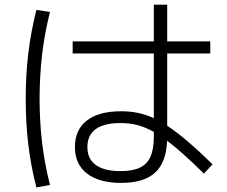

<svg xmlns="http://www.w3.org/2000/svg" viewBox="-20 -779 978 827"><path d="M302.7 -145.5Q302.7 -220.2 354.2 -260Q405.8 -299.8 502 -299.8Q540 -299.8 574.2 -292.7Q608.4 -285.6 642.6 -270V-548.8H293V-600.6H642.6V-758.8H700.2V-600.6H885.7V-548.8H700.2V-237.3Q739.7 -211.4 787.1 -171.1Q834.5 -130.9 895.5 -71.3L858.4 -31.2Q761.2 -127 699.7 -172.9Q696.3 -79.6 647.9 -35.4Q599.6 8.8 502 8.8Q406.7 8.8 354.7 -31.5Q302.7 -71.8 302.7 -145.5ZM90.8 -353.5Q90.8 -457 101.8 -548.6Q112.8 -640.1 136.7 -736.3L195.3 -727.5Q171.9 -634.8 161.4 -544.9Q150.9 -455.1 150.4 -353.5Q150.9 -251 161.6 -161.6Q172.4 -72.3 195.3 17.6L136.7 28.3Q112.8 -65.4 101.8 -157.2Q90.8 -249 90.8 -353.5ZM499 -42Q551.3 -42 582.5 -56.9Q613.8 -71.8 628.2 -104.2Q642.6 -136.7 642.6 -190.4V-210.9Q606 -231.4 571.8 -240.2Q537.6 -249 499 -249Q428.2 -249 392.3 -222.9Q356.4 -196.8 356.4 -145.5Q356.4 -94.7 392.6 -68.4Q428.7 -42 499 -42Z"/></svg>

Font: Pretendard JP Light
Style: Regular
Weight: 300
Designer: Base glyphs from Inter by Rasmus Andersson; Hangeul glyphs from Noto Sans CJK(Source Han Sans) by Jang Soo-young and Kan
Foundry: Kil Hyung-jin
Version: Version 1.309